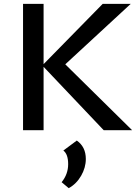

<svg xmlns="http://www.w3.org/2000/svg" viewBox="-20 -678 730 1000"><path d="M320 -343 668 0H520L207 -330V0H100V-658H207V-344L515 -658H661ZM380 54Q427 87 427 150Q427 195 402.5 237.5Q378 280 338 302L301 271Q335 229 335 177Q335 125 310 106Z"/></svg>

Font: EauTest Semibold
Style: Regular
Weight: 600
Designer: Christian Thalmann (Catharsis Fonts)
Version: Version 0.001;PS 000.001;hotconv 1.0.88;makeotf.lib2.5.64775